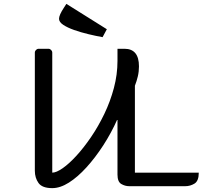

<svg xmlns="http://www.w3.org/2000/svg" viewBox="-20 -962 1047 992"><path d="M587 -347Q555 -275 513.5 -211Q472 -147 426.5 -97Q381 -47 336 -18.5Q291 10 250 10Q198 10 179 -16.5Q160 -43 160 -80V-690Q160 -698 166 -704Q172 -710 180 -710H230Q238 -710 244 -704Q250 -698 250 -690V-70Q271 -70 304 -93Q337 -116 375 -157.5Q413 -199 450.5 -254Q488 -309 519 -373.5Q550 -438 568.5 -507.5Q587 -577 587 -647V-710H623Q698 -710 698 -619Q698 -592 692 -567Q686 -542 677 -519V-70H1007Q1007 -27 985 -13.5Q963 0 937 0H648Q626 0 606.5 -11.5Q587 -23 587 -60ZM532 -811 510 -770Q476 -776 436.5 -785.5Q397 -795 363 -807Q329 -819 307 -833.5Q285 -848 285 -865Q285 -884 310 -922L323 -942Z"/></svg>

Font: Warnes
Style: Regular
Weight: 400
Designer: Eduardo Rodriguez Tunni
Foundry: Eduardo Rodriguez Tunni
Version: Version 1.002; ttfautohint (v1.8.4.7-5d5b);gftools[0.9.23]